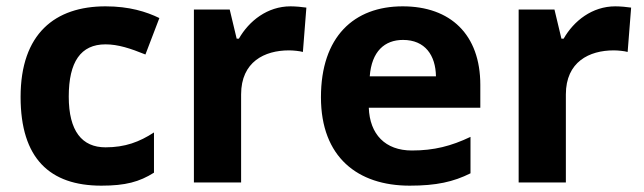

<svg xmlns="http://www.w3.org/2000/svg" viewBox="-20 -642 2033 606"><path d="M300 -56C376 -56 420 -68 466 -97V-224C420 -194 375 -177 313 -177C239 -177 197 -228 197 -337C197 -447 235 -502 313 -502C353 -502 392 -489 439 -470L483 -585C442 -605 388 -622 313 -622C154 -622 45 -536 45 -336C45 -142 137 -56 300 -56Z M897 -622C824 -622 766 -576 734 -520H727L705 -612H592V-66H741V-344C741 -447 815 -483 892 -483C905 -483 926 -481 936 -478L947 -618C935 -620 912 -622 897 -622Z M1251 -622C1097 -622 993 -526 993 -335C993 -146 1109 -56 1273 -56C1357 -56 1411 -68 1465 -95V-210C1404 -181 1350 -167 1280 -167C1196 -167 1147 -218 1144 -302H1496V-374C1496 -533 1402 -622 1251 -622ZM1252 -516C1322 -516 1355 -467 1356 -401H1147C1153 -480 1194 -516 1252 -516Z M1922 -622C1849 -622 1791 -576 1759 -520H1752L1730 -612H1617V-66H1766V-344C1766 -447 1840 -483 1917 -483C1930 -483 1951 -481 1961 -478L1972 -618C1960 -620 1937 -622 1922 -622Z"/></svg>

Font: Noto Sans Malayalam UI
Style: Bold
Weight: 700
Designer: Jelle Bosma - Monotype Design Team
Foundry: Monotype Imaging Inc.
Version: Version 2.104